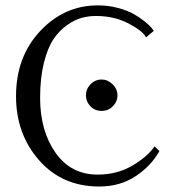

<svg xmlns="http://www.w3.org/2000/svg" viewBox="-20 -678 639 708"><path d="M355 -269Q330.1 -269 313.5 -286.1Q296.9 -303.2 296.9 -326.2Q296.9 -350.1 314 -367.4Q331.1 -384.8 355 -384.8Q377 -384.8 395 -367.4Q413.1 -350.1 413.1 -326.2Q413.1 -303.2 396 -286.1Q378.9 -269 355 -269ZM567.9 -121.1Q538.1 -66.9 480.5 -28.6Q422.9 9.8 346.2 9.8Q209 9.8 124 -87.2Q39.1 -184.1 39.1 -323.2Q39.1 -468.3 127.9 -563.2Q216.8 -658.2 340.8 -658.2Q379.9 -658.2 415 -648.7Q450.2 -639.2 472.7 -626.5Q495.1 -613.8 512.9 -599.4Q530.8 -585 538.3 -575.9Q545.9 -566.9 546.9 -564L518.1 -540Q509.3 -562 455.6 -590.6Q401.9 -619.1 334 -619.1Q308.1 -619.1 282.5 -612.5Q256.8 -606 228 -585.9Q199.2 -565.9 177.5 -533.9Q155.8 -502 141.8 -446Q127.9 -390.1 127.9 -316.9Q127.9 -195.8 184.6 -115Q241.2 -34.2 339.8 -34.2Q411.6 -34.2 467.8 -67.1Q523.9 -100.1 549.8 -138.2Z"/></svg>

Font: Linux Libertine Display
Style: Regular
Weight: 400
Designer: Philipp H. Poll
Foundry: Philipp H. Poll
Version: Version 5.0.9